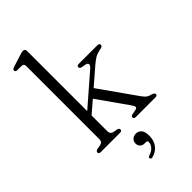

<svg xmlns="http://www.w3.org/2000/svg" viewBox="-292 -802 1107 1107"><g transform="rotate(-45 261.0 -248.5)"><path d="M51.5 0Q36.5 0 36.5 -12.5Q36.5 -22 51.5 -26.5L78 -31Q99 -35.5 99 -57V-654.5Q99 -672.5 84 -674L43.5 -674.5Q30.5 -676 30.5 -686Q30.5 -695.5 45.5 -700.5L118 -723.5Q128.5 -727 135.2 -728.8Q142 -730.5 147 -730.5Q164 -730.5 164 -712.5V-222.5L349.5 -383.5Q364 -396 362.8 -406.2Q361.5 -416.5 344.5 -419.5L321.5 -423.5Q306.5 -427 306.5 -437Q306.5 -449.5 323 -449.5H473.5Q490 -449.5 490 -437Q490 -431.5 485.5 -427.2Q481 -423 465 -420.5Q442.5 -416.5 425.5 -407Q408.5 -397.5 384 -376.5L284 -290L442.5 -65.5Q456.5 -46 467.2 -38.5Q478 -31 495.5 -27.5Q513.5 -21.5 513.5 -12Q513.5 0 497.5 0H338Q322.5 0 322.5 -12.5Q322.5 -21.5 338 -25.5L360.5 -29.5Q378.5 -33 379 -41.2Q379.5 -49.5 364 -70.5L237.5 -250L164 -187V-57.5Q164 -35 185 -30.5L211.5 -25.5Q225 -22 225 -12.5Q225 0 209 0ZM267 143.5Q248.5 143.5 238.5 133Q228.5 122.5 228.5 107Q228.5 89.5 240.5 78.5Q252.5 67.5 270.5 67.5Q290.5 67.5 303.8 82.5Q317 97.5 317 130.5Q317 169.5 297.5 195.8Q278 222 243 231.5Q230 235.5 226.5 225.5Q223.5 215.5 236 212Q262 204 275.5 188Q289 172 289 155Q289 143.5 278 143.5Z"/></g></svg>

Font: Fraunces 72pt Soft Light
Style: Regular
Weight: 300
Version: Version 1.000;[b76b70a41]